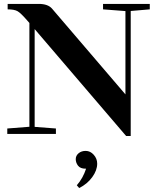

<svg xmlns="http://www.w3.org/2000/svg" viewBox="-20 -683 798 979"><path d="M17.1 0V-27.8L129.9 -36.6V-565.9L120.1 -577.1Q85.9 -616.7 69.3 -626Q52.7 -635.3 19 -635.3V-663.1H177.7Q224.1 -663.1 245.1 -639.2L619.6 -201.7V-626.5L505.4 -635.3V-663.1H743.7V-635.3L646.5 -627V10.3H623L156.7 -534.7V-36.1L265.1 -27.8V0ZM383.8 275.9 371.6 261.7Q403.3 225.6 418.9 177.2H417Q389.6 177.2 377.9 161.9Q366.2 146.5 366.2 128.4Q366.2 110.8 380.6 98.6Q395 86.4 417 86.4Q440.4 86.4 458 106.2Q475.6 126 475.6 151.4Q475.6 185.5 450.4 220.2Q425.3 254.9 383.8 275.9Z"/></svg>

Font: Elstob 18pt
Style: Bold
Weight: 700
Designer: Peter S. Baker
Version: Version 1.015